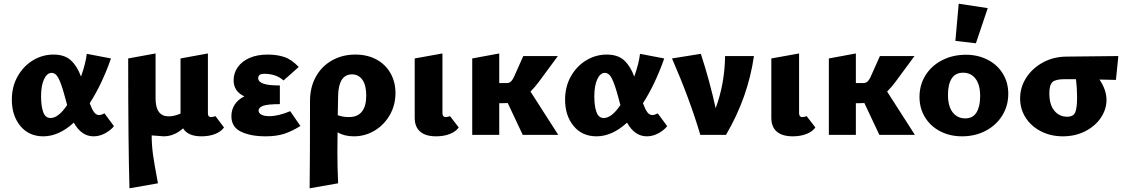

<svg xmlns="http://www.w3.org/2000/svg" viewBox="-20 -729 6091 1038"><path d="M596 -47Q580 -26 549.5 -9Q519 8 486 8Q420 8 379 -66Q298 8 214 8Q136 8 90 -48Q44 -104 44 -190Q44 -261 75.5 -316.5Q107 -372 158.5 -403Q210 -434 269 -434Q329 -434 363 -403Q397 -372 418 -315Q444 -389 449 -438L580 -413Q531 -273 465 -171Q477 -138 488.5 -122.5Q500 -107 516 -107Q527 -107 545 -116ZM343 -161 330 -209Q313 -272 297.5 -303.5Q282 -335 259 -335Q234 -335 218 -300.5Q202 -266 202 -208Q202 -156 213.5 -123.5Q225 -91 253 -91Q296 -91 343 -161Z M1191 -40Q1176 -18 1144 -5Q1112 8 1069 8Q996 8 970 -35Q921 8 865 8Q855 8 800 3Q800 56 807.5 109Q815 162 829 235L834 262L680 289Q673 56 673 -413L821 -440V-197Q821 -100 892 -100Q921 -100 956 -115V-413L1104 -440V-116Q1104 -96 1121 -96Q1126 -96 1133.5 -98Q1141 -100 1145 -101Z M1604 -48Q1558 -19 1516 -5.5Q1474 8 1416 8Q1335 8 1283 -17Q1231 -42 1231 -101Q1231 -137 1249.5 -164.5Q1268 -192 1301 -208Q1243 -235 1243 -295Q1243 -334 1265.5 -366Q1288 -398 1329.5 -416Q1371 -434 1427 -434Q1477 -434 1516.5 -421Q1556 -408 1595 -367L1513 -294Q1472 -330 1410 -330Q1391 -330 1383.5 -324Q1376 -318 1376 -306Q1376 -287 1403 -277Q1430 -267 1493 -267V-166Q1427 -166 1402.5 -157Q1378 -148 1378 -131Q1378 -118 1392.5 -109.5Q1407 -101 1437 -101Q1485 -101 1549 -128Z M2118 -226Q2118 -161 2087.5 -107.5Q2057 -54 2005.5 -23Q1954 8 1893 8Q1841 8 1805 -14L1804 91Q1804 177 1808 262L1654 289Q1656 123 1656 -183Q1656 -257 1687.5 -314Q1719 -371 1775 -402.5Q1831 -434 1901 -434Q1966 -434 2015 -407.5Q2064 -381 2091 -333.5Q2118 -286 2118 -226ZM1960 -212Q1960 -269 1939 -298Q1918 -327 1883 -327Q1846 -327 1827.5 -297Q1809 -267 1808 -213L1806 -106Q1834 -96 1866 -96Q1913 -96 1936.5 -125.5Q1960 -155 1960 -212Z M2222 -92V-413L2372 -440V-116Q2373 -96 2389 -96Q2395 -96 2402.5 -98Q2410 -100 2413 -101L2460 -40Q2445 -18 2412.5 -5Q2380 8 2338 8Q2281 8 2251.5 -17.5Q2222 -43 2222 -92Z M2806 0 2725 -172Q2715 -171 2694 -171H2679V0H2533V-413L2679 -440V-280H2721Q2736 -280 2746.5 -293Q2757 -306 2772 -343L2809 -426H2996L2892 -285Q2871 -257 2848 -234L2998 0Z M3587 -47Q3571 -26 3540.5 -9Q3510 8 3477 8Q3411 8 3370 -66Q3289 8 3205 8Q3127 8 3081 -48Q3035 -104 3035 -190Q3035 -261 3066.5 -316.5Q3098 -372 3149.5 -403Q3201 -434 3260 -434Q3320 -434 3354 -403Q3388 -372 3409 -315Q3435 -389 3440 -438L3571 -413Q3522 -273 3456 -171Q3468 -138 3479.5 -122.5Q3491 -107 3507 -107Q3518 -107 3536 -116ZM3334 -161 3321 -209Q3304 -272 3288.5 -303.5Q3273 -335 3250 -335Q3225 -335 3209 -300.5Q3193 -266 3193 -208Q3193 -156 3204.5 -123.5Q3216 -91 3244 -91Q3287 -91 3334 -161Z M4056 -426Q4024 -203 3905 0H3766Q3709 -193 3613 -413L3769 -438Q3818 -287 3849 -144Q3898 -276 3900 -426Z M4150 -92V-413L4300 -440V-116Q4301 -96 4317 -96Q4323 -96 4330.5 -98Q4338 -100 4341 -101L4388 -40Q4373 -18 4340.5 -5Q4308 8 4266 8Q4209 8 4179.5 -17.5Q4150 -43 4150 -92Z M4734 0 4653 -172Q4643 -171 4622 -171H4607V0H4461V-413L4607 -440V-280H4649Q4664 -280 4674.5 -293Q4685 -306 4700 -343L4737 -426H4924L4820 -285Q4799 -257 4776 -234L4926 0Z M4951 -205Q4951 -270 4983.5 -322Q5016 -374 5073.5 -403.5Q5131 -433 5202 -433Q5267 -433 5319.5 -406Q5372 -379 5401.5 -331Q5431 -283 5431 -222Q5431 -157 5398.5 -104.5Q5366 -52 5309 -22Q5252 8 5181 8Q5115 8 5062.5 -19.5Q5010 -47 4980.5 -95.5Q4951 -144 4951 -205ZM5279 -209Q5279 -271 5254 -303.5Q5229 -336 5187 -336Q5145 -336 5125 -304.5Q5105 -273 5105 -217Q5105 -154 5130.5 -121.5Q5156 -89 5198 -89Q5240 -89 5259.5 -121.5Q5279 -154 5279 -209ZM5145 -508 5163 -709 5320 -685 5256 -495Z M6013 -297Q5953 -299 5924 -299Q5962 -243 5962 -189Q5962 -138 5931.5 -92.5Q5901 -47 5847 -19.5Q5793 8 5726 8Q5660 8 5607 -19.5Q5554 -47 5524.5 -93.5Q5495 -140 5495 -197Q5495 -258 5528.5 -309.5Q5562 -361 5619.5 -392Q5677 -423 5748 -423L6026 -426ZM5797 -301H5736Q5687 -301 5670 -285.5Q5653 -270 5653 -224Q5653 -163 5680 -130.5Q5707 -98 5749 -98Q5783 -98 5793 -121.5Q5803 -145 5803 -204Q5803 -251 5797 -301Z"/></svg>

Font: Ysabeau Ultrabold
Style: Regular
Weight: 800
Designer: Christian Thalmann (Catharsis Fonts)
Version: Version 0.003